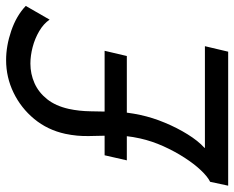

<svg xmlns="http://www.w3.org/2000/svg" viewBox="-98 -678 768 629"><g transform="rotate(-90 285.5 -364.0)"><path d="M-8.8 0 3.9 -59.1Q21 -67.4 41.7 -89.4Q62.5 -111.3 83 -143.1Q103.5 -174.8 120.4 -212.2Q137.2 -249.5 146 -288.6Q156.2 -334.5 155.5 -375.5Q154.8 -416.5 153.8 -455.6Q152.8 -494.6 161.1 -533.7Q173.8 -591.8 209.7 -635.3Q245.6 -678.7 295.9 -703.1Q346.2 -727.5 402.8 -727.5Q449.2 -727.5 498.5 -710.7Q547.9 -693.8 580.1 -663.1L535.2 -585Q521.5 -605 497.3 -619.1Q473.1 -633.3 445.1 -640.6Q417 -647.9 391.1 -647.9Q357.4 -647.9 327.1 -634.5Q296.9 -621.1 274.7 -593.3Q252.4 -565.4 242.7 -522Q235.4 -488.3 234.9 -450.7Q234.4 -413.1 233.4 -372.1Q232.4 -331.1 222.7 -287.1Q214.4 -248 197.5 -207.5Q180.7 -167 159.4 -132.8Q138.2 -98.6 115.7 -78.1L114.7 -76.2H448.2L430.2 0ZM74.2 -332 90.8 -404.8H433.1L416 -332Z"/></g></svg>

Font: Reddit Sans
Style: Italic
Weight: 400
Italic angle: -11.25°
Designer: Stephen Hutchings
Version: Version 1.013